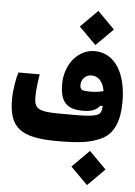

<svg xmlns="http://www.w3.org/2000/svg" viewBox="-60 -736 707 1003"><g transform="rotate(5 293.0 -235.0)"><path d="M258.3 4.9C370.1 4.9 427.7 -2 485.8 -27.8C554.7 -58.6 581.5 -129.4 581.5 -230C581.5 -377.4 521 -480.5 414.1 -480.5C328.1 -480.5 259.3 -399.4 259.3 -293.9C259.3 -209.5 287.1 -164.6 378.4 -164.6C428.2 -164.6 452.1 -177.7 466.8 -198.2L480.5 -198.7C479.5 -172.4 474.1 -155.3 451.2 -148.4C416.5 -138.2 356.9 -138.7 294.9 -139.2C282.7 -139.2 270.5 -139.2 258.3 -139.2C141.1 -139.2 126 -156.7 126 -218.3C126 -248.5 130.4 -287.1 138.2 -334.5H26.9C16.6 -305.2 5.4 -242.7 5.4 -192.4C5.4 -46.4 64 4.9 258.3 4.9ZM434.6 220.2 523.9 130.9 434.6 41 345.2 130.9ZM414.6 -512.2 503.9 -601.6 414.6 -691.4 325.2 -601.6ZM478 -276.4C456.5 -270.5 437 -267.6 409.2 -267.6C369.6 -267.6 355 -270 355 -297.9C355 -324.7 374.5 -352.5 409.7 -352.5C439.9 -352.5 469.2 -330.6 478 -276.4Z"/></g></svg>

Font: Cascadia Mono NF
Style: Bold
Weight: 700
Monospace: yes
Designer: Aaron Bell
Foundry: Saja Typeworks
Version: Version 2404.023